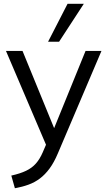

<svg xmlns="http://www.w3.org/2000/svg" viewBox="-20 -773 571 1020"><path d="M59.1 227 40.1 159.8Q87.1 149.3 118.3 134.4Q149.5 119.6 170.5 95.9Q191.5 72.3 207.1 36.1L232.7 -23.4L230.7 10.7L11.8 -502.3H99.7L280.5 -60.6H254.7L434.4 -502.3H519L287.4 41.8Q267.1 90 243.3 122.3Q219.4 154.6 191.9 175.3Q164.3 196 131.3 208Q98.3 220 59.1 227ZM235.4 -551.3 338.9 -752.8H425.3L293.9 -551.3Z"/></svg>

Font: Mulish ExtraLight
Style: Regular
Weight: 200
Designer: Vernon Adams
Foundry: Vernon Adams
Version: Version 3.603